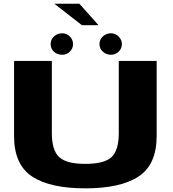

<svg xmlns="http://www.w3.org/2000/svg" viewBox="-20 -1000 924 1024"><path d="M435 4.5Q246.5 4.5 150.8 -59Q55 -122.5 55 -274.5V-675H256.5V-290.5Q256.5 -199 295.2 -162.5Q334 -126 435 -126Q536 -126 574.8 -162Q613.5 -198 613.5 -290.5V-675H815.5V-274.5Q815.5 -122.5 719.5 -59Q623.5 4.5 435 4.5ZM250 -765Q250 -788.5 267.8 -805.5Q285.5 -822.5 312 -822.5Q335.5 -822.5 352.5 -805.5Q369.5 -788.5 369.5 -765Q369.5 -741 352.5 -724.5Q335.5 -708 312 -708Q285 -708 267.5 -724.2Q250 -740.5 250 -765ZM510.5 -765Q510.5 -780.5 518.8 -793.8Q527 -807 541.2 -814.8Q555.5 -822.5 572.5 -822.5Q587.5 -822.5 600.8 -814.5Q614 -806.5 622 -793.2Q630 -780 630 -765Q630 -741 613 -724.5Q596 -708 572.5 -708Q546.5 -708 528.5 -724.5Q510.5 -741 510.5 -765ZM417 -865.5 270 -980H403.5L505.5 -865.5Z"/></svg>

Font: Anybody Wide
Style: Bold
Weight: 700
Width: 7
Designer: Tyler Finck
Foundry: Etcetera Type Company
Version: Version 1.000; ttfautohint (v1.8)